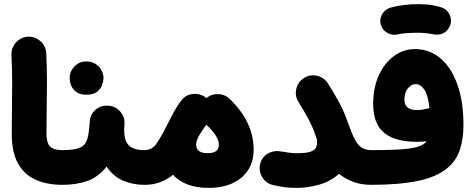

<svg xmlns="http://www.w3.org/2000/svg" viewBox="-20 -828 2259 924"><path d="M36.6 -182.6Q36.6 -248.5 37.6 -306.4Q38.6 -364.3 38.6 -426Q38.6 -487.8 35.2 -564Q34.2 -598.6 57.6 -624.3Q81.1 -649.9 115.2 -651.4Q149.4 -652.8 175.3 -629.2Q201.2 -605.5 202.6 -570.8Q206.1 -496.1 206.1 -433.8Q206.1 -371.6 204.8 -312Q203.6 -252.4 203.6 -185.1Q203.6 -141.1 220.9 -123.3Q238.3 -105.5 279.8 -105.5H280.3Q314.9 -105.5 339.1 -81.1Q363.3 -56.6 363.3 -22Q363.3 12.2 339.1 36.9Q314.9 61.5 280.3 61.5H279.8Q206.5 61.5 151.9 37.1Q97.2 12.7 66.9 -41Q36.6 -94.7 36.6 -182.6Z M196.3 -22Q196.3 -56.6 221.2 -81.1Q246.1 -105.5 280.3 -105.5Q339.4 -105.5 366 -118.2Q392.6 -130.9 400.6 -160.4Q408.7 -189.9 411.6 -240.2Q414.1 -278.8 440.2 -300.3Q466.3 -321.8 501.5 -319.3Q536.1 -317.4 558.8 -290.8Q581.5 -264.2 579.1 -230.5Q572.8 -163.1 594.7 -134.3Q616.7 -105.5 675.8 -105.5H676.3Q710.9 -105.5 735.1 -81.1Q759.3 -56.6 759.3 -22Q759.3 12.2 735.1 36.9Q710.9 61.5 676.3 61.5H675.8Q618.7 61.5 571.8 41.3Q524.9 21 493.2 -26.4Q451.7 25.4 398.9 43.5Q346.2 61.5 280.3 61.5Q246.1 61.5 221.2 36.9Q196.3 12.2 196.3 -22ZM315.4 -453.1Q315.4 -483.9 338.1 -508.1Q360.8 -532.2 395 -532.2Q420.4 -532.2 438 -521.5Q455.6 -510.7 465.3 -495.1Q478 -475.1 478 -453.1Q478 -437.5 471.2 -418.5Q464.4 -399.4 446.5 -385.7Q428.7 -372.1 396.5 -372.1Q363.3 -372.1 345.9 -386Q328.6 -399.9 321.8 -418Q315.4 -435.1 315.4 -453.1Z M592.8 -22Q592.8 -56.6 617.4 -81.1Q642.1 -105.5 676.3 -105.5Q710.9 -105.5 732.9 -136.5Q754.9 -167.5 785.6 -229.5Q802.7 -263.7 819.3 -293.7Q835.9 -323.7 854 -346.2Q855 -347.7 856.4 -348.6Q871.6 -367.7 895.3 -373.5Q918.9 -379.4 941.4 -373Q958.5 -368.2 972.2 -356.9L973.6 -356Q997.1 -376 1029.3 -375.2Q1061.5 -374.5 1085 -352.5Q1200.7 -241.2 1200.7 -107.4Q1200.7 -22.5 1141.8 26.9Q1083 76.2 984.4 76.2Q925.3 76.2 882.3 59.6Q839.4 43 812.5 13.2Q786.1 34.7 752.2 48.1Q718.3 61.5 676.3 61.5Q642.1 61.5 617.4 36.9Q592.8 12.2 592.8 -22ZM923.8 -132.3Q923.8 -90.8 980 -90.8Q1033.2 -90.8 1033.2 -130.9Q1033.2 -151.4 1019 -174.6Q1004.9 -197.8 973.6 -227.5Q959 -209 949.2 -193.8Q941.9 -182.1 936 -171.9Q923.8 -148.9 923.8 -132.3Z M1232.9 -41.5Q1242.2 -74.7 1271.5 -90.3Q1300.8 -106 1335.9 -98.6Q1356 -95.2 1373 -93Q1390.1 -90.8 1410.6 -90.8Q1454.6 -90.8 1474.9 -98.1Q1495.1 -105.5 1500.7 -117.7Q1506.3 -129.9 1506.3 -145Q1506.3 -151.9 1504.9 -158.2Q1501.5 -167.5 1498 -177.7Q1487.3 -210.9 1466.6 -250.7Q1445.8 -290.5 1416 -337.9Q1397.9 -367.2 1406.2 -401.1Q1414.6 -435.1 1443.8 -453.1Q1473.1 -471.2 1507.1 -462.9Q1541 -454.6 1559.1 -425.3Q1588.9 -377.9 1613 -333.3Q1637.2 -288.6 1656.2 -232.4Q1673.3 -184.6 1688 -156.7Q1702.6 -128.9 1721.2 -117.2Q1739.7 -105.5 1767.1 -105.5H1767.6Q1802.2 -105.5 1826.4 -81.1Q1850.6 -56.6 1850.6 -22Q1850.6 12.2 1826.4 36.9Q1802.2 61.5 1767.6 61.5H1767.1Q1716.8 61.5 1678.5 46.6Q1640.1 31.7 1611.3 8.3Q1570.8 45.4 1515.6 60.8Q1460.4 76.2 1410.6 76.2Q1376 76.2 1351.6 73.2Q1327.1 70.3 1290.5 61.5Q1257.8 53.2 1240.7 22.2Q1223.6 -8.8 1232.9 -41.5Z M1684.1 -22Q1684.1 -56.6 1708.7 -81.1Q1733.4 -105.5 1767.6 -105.5Q1874 -105.5 1932.9 -111.1Q1991.7 -116.7 2018.6 -134.8Q2027.3 -140.6 2033.7 -148.4Q2009.3 -145.5 1985.8 -145.5Q1881.3 -145.5 1828.6 -189Q1775.9 -232.4 1775.9 -327.6Q1775.9 -405.8 1803 -465.3Q1830.1 -524.9 1875.7 -558.3Q1921.4 -591.8 1977.1 -591.8Q2046.9 -591.8 2099.4 -547.6Q2151.9 -503.4 2181.2 -421.4Q2210.4 -339.4 2210.4 -225.6Q2210.4 -159.7 2193.4 -108.2Q2176.3 -56.6 2136.2 -22Q2084 23.4 1991.9 42.5Q1899.9 61.5 1767.6 61.5Q1733.4 61.5 1708.7 36.9Q1684.1 12.2 1684.1 -22ZM1926.3 -348.6Q1926.3 -298.3 1986.3 -298.3Q2002.9 -298.3 2018.3 -301.3Q2033.7 -304.2 2046.4 -307.6H2046.9Q2039.6 -372.1 2021.5 -397.7Q2003.4 -423.3 1981 -423.3Q1960 -423.3 1943.1 -403.3Q1926.3 -383.3 1926.3 -348.6ZM1812.5 -709Q1805.2 -734.9 1818.4 -758.5Q1831.5 -782.2 1858.4 -791Q1886.2 -799.3 1922.4 -803.7Q1958.5 -808.1 1994.1 -808.1Q2032.2 -808.1 2062.7 -802.7Q2093.3 -797.4 2114.3 -788.6Q2141.1 -773.4 2148.2 -744.1Q2155.3 -714.8 2138.2 -690.4Q2124.5 -670.9 2105.2 -664.8Q2085.9 -658.7 2064.9 -663.1Q2050.8 -666 2031 -668.2Q2011.2 -670.4 1994.1 -670.4Q1961.4 -670.4 1936 -668.5Q1910.6 -666.5 1895 -662.6Q1869.1 -655.8 1844.7 -669.4Q1820.3 -683.1 1812.5 -709Z"/></svg>

Font: Mikhak Black
Style: Regular
Weight: 900
Designer: Amin Abedi
Version: Version 3.3